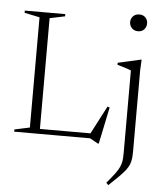

<svg xmlns="http://www.w3.org/2000/svg" viewBox="-63 -774 911 1082"><g transform="rotate(5 393.0 -233.0)"><path d="M516.5 25.5H511L465.5 0H142V-28H501.5L458.5 -15.5L547.5 -186.5L560 -182.5ZM179 -654.5V0H36V-12.5L122 -31V-654.5L36 -672.5V-685H265V-672.5ZM681.5 -624.5Q659.5 -624.5 646.2 -638.8Q633 -653 633 -672.5Q633 -692 646.2 -705.8Q659.5 -719.5 681.5 -719.5Q703.5 -719.5 716.2 -705.8Q729 -692 729 -672.5Q729 -653 716.2 -638.8Q703.5 -624.5 681.5 -624.5ZM661 -401Q655.5 -403.5 642.8 -407.8Q630 -412 614.2 -417Q598.5 -422 583 -426.5V-437.5L711 -466.5H716L713 -407V48Q713 73 711 91.5Q709 110 702.5 126.2Q696 142.5 682.8 159.8Q669.5 177 647 199.5Q624.5 222 590.5 254L578 241.5Q607 207.5 623.8 185Q640.5 162.5 648.5 144.5Q656.5 126.5 658.8 108Q661 89.5 661 63.5Z"/></g></svg>

Font: Newsreader 36pt Light
Style: Regular
Weight: 300
Designer: Hugues Gentile
Foundry: Production Type
Version: Version 1.003